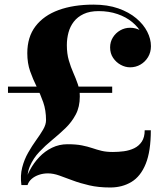

<svg xmlns="http://www.w3.org/2000/svg" viewBox="-20 -780 696 830"><path d="M72.5 20Q67 -21.5 76 -56.2Q85 -91 101.8 -120.2Q118.5 -149.5 136.2 -174Q154 -198.5 166.5 -220Q179 -241.5 179 -260.5Q179 -303.5 166.8 -338.2Q154.5 -373 138.5 -405.2Q122.5 -437.5 110.2 -472.2Q98 -507 98 -550Q98 -620 133.5 -666.5Q169 -713 233.2 -736.5Q297.5 -760 384 -760Q445 -760 491.2 -743.8Q537.5 -727.5 569 -701Q600.5 -674.5 616.5 -643Q632.5 -611.5 632.5 -580.5Q632.5 -554 620 -533.2Q607.5 -512.5 587.2 -500.8Q567 -489 542.5 -489Q521.5 -489 501.8 -499.8Q482 -510.5 469 -529.8Q456 -549 456 -575Q456 -599 468 -618.2Q480 -637.5 499.8 -648.8Q519.5 -660 542.5 -660Q566 -660 586.2 -649Q606.5 -638 619 -620Q631.5 -602 631.5 -580.5H607Q607 -608.5 592.5 -635.5Q578 -662.5 551.5 -684.5Q525 -706.5 488 -719.2Q451 -732 406.5 -732Q368 -732 341.5 -719.5Q315 -707 299 -686.2Q283 -665.5 276 -639.2Q269 -613 269 -585Q269 -548 277.5 -519Q286 -490 297 -465.2Q308 -440.5 316.5 -415.8Q325 -391 325 -363Q325 -318 307.5 -285Q290 -252 262.8 -225.8Q235.5 -199.5 205.5 -175Q175.5 -150.5 149.8 -123.2Q124 -96 109.2 -61.5Q94.5 -27 98.5 20ZM456.5 30.5Q405.5 30.5 365.8 21.2Q326 12 294.2 0Q262.5 -12 236.5 -21.2Q210.5 -30.5 187 -30.5Q166.5 -30.5 148.2 -24.2Q130 -18 117 -6.8Q104 4.5 99 20H84.5Q92 -12.5 108.8 -44Q125.5 -75.5 149.8 -101Q174 -126.5 205 -141.5Q236 -156.5 271.5 -156.5Q309 -156.5 334 -151.5Q359 -146.5 378.8 -139.8Q398.5 -133 419 -128Q439.5 -123 468 -123Q491.5 -123 515.8 -126.2Q540 -129.5 560.2 -139.2Q580.5 -149 593 -167.8Q605.5 -186.5 605.5 -217H632Q632 -126 610 -71.8Q588 -17.5 548.2 6.5Q508.5 30.5 456.5 30.5ZM14.5 -378.5V-405.5H465V-378.5Z"/></svg>

Font: Bodoni Moda SC 9pt
Style: Bold
Weight: 700
Designer: Owen Earl
Foundry: indestructible type
Version: Version 2.005